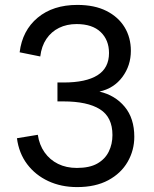

<svg xmlns="http://www.w3.org/2000/svg" viewBox="-20 -755 629 782"><path d="M294 7Q229 7 176.5 -17.5Q124 -42 90.5 -86.5Q57 -131 49 -192L134 -206Q140 -165 161.5 -134.5Q183 -104 216.5 -87.5Q250 -71 293 -71Q345 -71 376.5 -89Q408 -107 423 -137.5Q438 -168 438 -205Q438 -278 387 -310Q336 -342 238 -342H214V-419H239Q330 -419 377 -448.5Q424 -478 424 -539Q424 -592 390 -624.5Q356 -657 292 -657Q252 -657 220.5 -641.5Q189 -626 169 -596.5Q149 -567 144 -525L60 -542Q71 -631 133.5 -683Q196 -735 295 -735Q365 -735 413.5 -710.5Q462 -686 487.5 -644Q513 -602 513 -548Q513 -488 478.5 -441.5Q444 -395 385 -382Q449 -367 488 -320Q527 -273 527 -198Q527 -143 500 -96Q473 -49 421 -21Q369 7 294 7Z"/></svg>

Font: Parkinsans Light
Style: Regular
Weight: 400
Version: Version 1.000